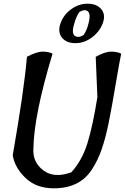

<svg xmlns="http://www.w3.org/2000/svg" viewBox="-20 -1021 677 1041"><path d="M272 0Q177 0 118.5 -56Q60 -112 49 -179Q111 -534 126 -713Q178 -741 211 -741Q244 -741 265 -730Q164 -398 161 -214Q157 -140 216 -96.5Q275 -53 367 -87Q425 -151 454 -244.5Q483 -338 508 -494L499 -713Q549 -741 582.5 -741Q616 -741 637 -730Q626 -677 606 -557.5Q586 -438 569.5 -356.5Q553 -275 532 -213.5Q511 -152 477 -100Q411 0 272 0ZM437 -966Q431 -966 411 -957Q392 -929 383 -894Q360 -821 405 -821Q417 -821 433 -831Q450 -854 460 -894Q479 -966 437 -966ZM307.5 -893Q323 -939 364.5 -970Q406 -1001 455 -1001Q504 -1001 529 -971.5Q554 -942 537.5 -896Q521 -850 479 -818.5Q437 -787 388.5 -787Q340 -787 316 -817Q292 -847 307.5 -893Z"/></svg>

Font: Tillana Medium
Style: Regular
Weight: 500
Designer: Lipi Raval (Devanagari, Latin), Jonny Pinhorn (Latin)
Foundry: Indian Type Foundry
Version: Version 2.003;PS 1.0;hotconv 1.0.79;makeotf.lib2.5.61930; tt